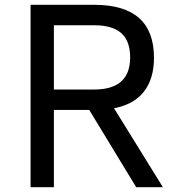

<svg xmlns="http://www.w3.org/2000/svg" viewBox="-20 -778 746 798"><path d="M351 -321H204V0H107V-758H372Q620 -758 620 -538Q620 -451 578.5 -397.5Q537 -344 454 -328L657 0H546ZM204 -406H372Q520 -406 521 -538Q521 -608 484 -640.5Q447 -673 372 -673H204Z"/></svg>

Font: Biryani
Style: Regular
Weight: 400
Designer: Dan Reynolds and Mathieu Reguer
Foundry: Dan Reynolds and Mathieu Reguer
Version: Version 1.004; ttfautohint (v1.1) -l 5 -r 5 -G 72 -x 0 -D la